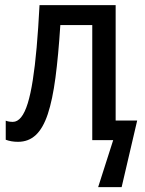

<svg xmlns="http://www.w3.org/2000/svg" viewBox="-20 -559 578 766"><path d="M441.4 -78.1H527.3L465.3 187.5H371.6L431.6 0H348.1V-459H220.7Q212.9 -336.9 201.2 -248.8Q189.5 -160.6 170.7 -104Q151.9 -47.4 122.8 -20.3Q93.8 6.8 51.8 6.8Q37.6 6.8 25.4 4.6Q13.2 2.4 2.9 -1.5V-77.6Q8.8 -75.2 16.1 -74Q23.4 -72.8 31.2 -72.8Q49.3 -72.8 64.2 -91.1Q79.1 -109.4 90.6 -146.5Q102.1 -183.6 110.8 -239.3Q119.6 -294.9 126.2 -369.6Q132.8 -444.3 137.7 -538.6H441.4Z"/></svg>

Font: Open Sans SemiCondensed Medium
Style: Regular
Weight: 500
Width: 4
Designer: Monotype Design Team
Foundry: Monotype Imaging Inc.
Version: Version 3.000